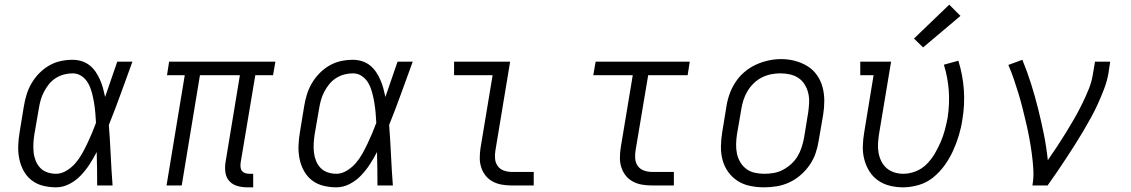

<svg xmlns="http://www.w3.org/2000/svg" viewBox="-20 -794 4840 822"><path d="M220 8Q191 8 163.5 1Q136 -6 115 -22.5Q94 -39 81 -63Q68 -87 62.5 -114Q57 -141 58 -170Q59 -199 64 -228L82 -338Q86 -363 93.5 -388Q101 -413 114.5 -436.5Q128 -460 147.5 -480Q167 -500 190.5 -513.5Q214 -527 239.5 -532.5Q265 -538 291 -538Q311 -538 330 -532Q349 -526 364 -514Q379 -502 389.5 -486.5Q400 -471 408 -453Q416 -435 421 -416.5Q426 -398 430 -379Q443 -417 456 -454.5Q469 -492 482 -530H547Q522 -462 497.5 -394Q473 -326 446 -259Q451 -194 454 -129.5Q457 -65 462 0H396Q396 -36 395.5 -72Q395 -108 394 -143Q380 -116 363.5 -90.5Q347 -65 325.5 -42.5Q304 -20 276.5 -6Q249 8 220 8ZM220 -50Q243 -50 265 -63.5Q287 -77 303 -95.5Q319 -114 331 -135.5Q343 -157 353.5 -179Q364 -201 373.5 -223.5Q383 -246 391 -268Q390 -290 388 -312Q386 -334 382.5 -355Q379 -376 373.5 -397Q368 -418 358 -436.5Q348 -455 330.5 -467.5Q313 -480 291 -480Q272 -480 253.5 -475Q235 -470 218.5 -459.5Q202 -449 189.5 -433.5Q177 -418 168 -400.5Q159 -383 154 -365Q149 -347 146 -328L127 -218Q124 -199 123 -179.5Q122 -160 124 -141.5Q126 -123 133 -105.5Q140 -88 152.5 -75Q165 -62 183 -56Q201 -50 220 -50Z M1039 8Q1017 8 997 2.5Q977 -3 963 -17.5Q949 -32 945.5 -53Q942 -74 945 -96L1007 -472H836L758 0H693L771 -472H695L704 -530H1159L1149 -472H1073L1010 -96Q1009 -86 1010 -77Q1011 -68 1016.5 -61.5Q1022 -55 1030.5 -52.5Q1039 -50 1048 -50H1064V8Z M1420 8Q1391 8 1363.5 1Q1336 -6 1315 -22.5Q1294 -39 1281 -63Q1268 -87 1262.5 -114Q1257 -141 1258 -170Q1259 -199 1264 -228L1282 -338Q1286 -363 1293.5 -388Q1301 -413 1314.5 -436.5Q1328 -460 1347.5 -480Q1367 -500 1390.5 -513.5Q1414 -527 1439.5 -532.5Q1465 -538 1491 -538Q1511 -538 1530 -532Q1549 -526 1564 -514Q1579 -502 1589.5 -486.5Q1600 -471 1608 -453Q1616 -435 1621 -416.5Q1626 -398 1630 -379Q1643 -417 1656 -454.5Q1669 -492 1682 -530H1747Q1722 -462 1697.5 -394Q1673 -326 1646 -259Q1651 -194 1654 -129.5Q1657 -65 1662 0H1596Q1596 -36 1595.5 -72Q1595 -108 1594 -143Q1580 -116 1563.5 -90.5Q1547 -65 1525.5 -42.5Q1504 -20 1476.5 -6Q1449 8 1420 8ZM1420 -50Q1443 -50 1465 -63.5Q1487 -77 1503 -95.5Q1519 -114 1531 -135.5Q1543 -157 1553.5 -179Q1564 -201 1573.5 -223.5Q1583 -246 1591 -268Q1590 -290 1588 -312Q1586 -334 1582.5 -355Q1579 -376 1573.5 -397Q1568 -418 1558 -436.5Q1548 -455 1530.5 -467.5Q1513 -480 1491 -480Q1472 -480 1453.5 -475Q1435 -470 1418.5 -459.5Q1402 -449 1389.5 -433.5Q1377 -418 1368 -400.5Q1359 -383 1354 -365Q1349 -347 1346 -328L1327 -218Q1324 -199 1323 -179.5Q1322 -160 1324 -141.5Q1326 -123 1333 -105.5Q1340 -88 1352.5 -75Q1365 -62 1383 -56Q1401 -50 1420 -50Z M2171 0Q2149 0 2128.5 -3.5Q2108 -7 2090 -16.5Q2072 -26 2059.5 -41.5Q2047 -57 2040.5 -76.5Q2034 -96 2034 -117Q2034 -138 2037 -159L2089 -472H1924V-530H2164L2101 -150Q2098 -132 2099.5 -114.5Q2101 -97 2110.5 -83.5Q2120 -70 2136.5 -64Q2153 -58 2171 -58H2265V0Z M2771 0Q2749 0 2728.5 -3.5Q2708 -7 2690 -16.5Q2672 -26 2659.5 -41.5Q2647 -57 2640.5 -76.5Q2634 -96 2634 -117Q2634 -138 2637 -159L2689 -472H2520L2530 -530H2933L2924 -472H2755L2701 -150Q2698 -132 2699.5 -114.5Q2701 -97 2710.5 -83.5Q2720 -70 2736.5 -64Q2753 -58 2771 -58H2865V0Z M3251 8Q3221 8 3191.5 2Q3162 -4 3138 -19.5Q3114 -35 3097.5 -58Q3081 -81 3073.5 -109Q3066 -137 3066.5 -167.5Q3067 -198 3072 -228L3090 -338Q3094 -365 3103.5 -391.5Q3113 -418 3129 -442.5Q3145 -467 3167.5 -486Q3190 -505 3216 -517Q3242 -529 3269.5 -535Q3297 -541 3324 -541Q3355 -541 3383.5 -533.5Q3412 -526 3436.5 -511Q3461 -496 3477.5 -472.5Q3494 -449 3501.5 -421Q3509 -393 3509 -362.5Q3509 -332 3504 -302L3485 -192Q3481 -165 3472 -138.5Q3463 -112 3446.5 -88Q3430 -64 3407.5 -44.5Q3385 -25 3359 -13Q3333 -1 3305.5 3.5Q3278 8 3251 8ZM3252 -50Q3273 -50 3293 -53.5Q3313 -57 3332 -67Q3351 -77 3367 -91.5Q3383 -106 3394 -124Q3405 -142 3411.5 -162Q3418 -182 3422 -202L3440 -312Q3443 -333 3444 -354Q3445 -375 3440.5 -394.5Q3436 -414 3425.5 -431.5Q3415 -449 3398.5 -460Q3382 -471 3362 -475.5Q3342 -480 3321 -480Q3301 -480 3281 -476Q3261 -472 3242 -462.5Q3223 -453 3207.5 -438Q3192 -423 3181 -405Q3170 -387 3163.5 -367.5Q3157 -348 3154 -328L3135 -218Q3132 -198 3131.5 -177Q3131 -156 3135 -136.5Q3139 -117 3149.5 -99.5Q3160 -82 3175.5 -70.5Q3191 -59 3211 -54.5Q3231 -50 3252 -50Z M3846 8Q3817 8 3789 1Q3761 -6 3738.5 -22Q3716 -38 3701.5 -61.5Q3687 -85 3680 -112.5Q3673 -140 3674 -169.5Q3675 -199 3680 -228L3720 -472H3663V-530H3795L3743 -218Q3740 -198 3739 -178Q3738 -158 3741.5 -139Q3745 -120 3753.5 -103Q3762 -86 3776 -74Q3790 -62 3808.5 -56Q3827 -50 3847 -50Q3874 -50 3900.5 -60.5Q3927 -71 3947 -91Q3967 -111 3981.5 -135.5Q3996 -160 4007 -185.5Q4018 -211 4025 -237Q4032 -263 4037 -290Q4046 -349 4042 -405.5Q4038 -462 4021 -517L4083 -534Q4102 -473 4106.5 -409.5Q4111 -346 4100 -281Q4095 -247 4085 -214Q4075 -181 4060.5 -149Q4046 -117 4025 -87.5Q4004 -58 3976 -35Q3948 -12 3913.5 -2Q3879 8 3846 8ZM3932 -591 3893 -629 4044 -774 4092 -726Z M4400 0Q4406 -34 4404 -68Q4402 -102 4397.5 -135.5Q4393 -169 4387 -201.5Q4381 -234 4373.5 -266Q4366 -298 4358 -330Q4350 -362 4340.5 -393Q4331 -424 4320.5 -455Q4310 -486 4297 -516L4357 -538Q4378 -487 4394.5 -434.5Q4411 -382 4424.5 -328Q4438 -274 4449 -219.5Q4460 -165 4466 -108Q4486 -137 4505.5 -166.5Q4525 -196 4543.5 -226Q4562 -256 4579.5 -286.5Q4597 -317 4612.5 -348.5Q4628 -380 4641 -412Q4654 -444 4659 -477L4668 -530H4733L4725 -477Q4719 -445 4707 -413.5Q4695 -382 4681 -351Q4667 -320 4650.5 -290Q4634 -260 4616.5 -230.5Q4599 -201 4580.5 -172Q4562 -143 4543 -114Q4524 -85 4504.5 -56.5Q4485 -28 4465 0Z"/></svg>

Font: Iosevka Slab Light Extended
Style: Italic
Weight: 300
Width: 7
Italic angle: -9°
Monospace: yes
Designer: Belleve Invis
Foundry: Belleve Invis
Version: Version 11.1.0; ttfautohint (v1.8.3)